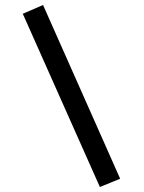

<svg xmlns="http://www.w3.org/2000/svg" viewBox="-20 -733 577 767"><path d="M460 -19 379 14 71 -678 152 -713Z"/></svg>

Font: TitilliumText22L Rg
Style: Regular
Weight: 400
Designer: Campivisivi
Foundry: Campivisivi
Version: 1.000